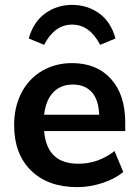

<svg xmlns="http://www.w3.org/2000/svg" viewBox="-20 -760 571 788"><path d="M494 -222H161Q167 -154 202 -121Q237 -88 302 -88Q383 -88 450 -140L486 -54Q452 -26 400.5 -9Q349 8 297 8Q177 8 107.5 -60Q38 -128 38 -246Q38 -321 68 -379Q98 -437 152.5 -469Q207 -501 276 -501Q377 -501 435.5 -436Q494 -371 494 -257ZM161 -289H387Q385 -350 357 -381.5Q329 -413 279 -413Q229 -413 198.5 -381Q168 -349 161 -289ZM454 -602 391 -576Q348 -659 276 -659Q204 -659 161 -576L98 -602Q117 -670 165.5 -705Q214 -740 276 -740Q338 -740 386.5 -705.5Q435 -671 454 -602Z"/></svg>

Font: wassup Sans
Style: Bold
Weight: 700
Version: Version 2.001